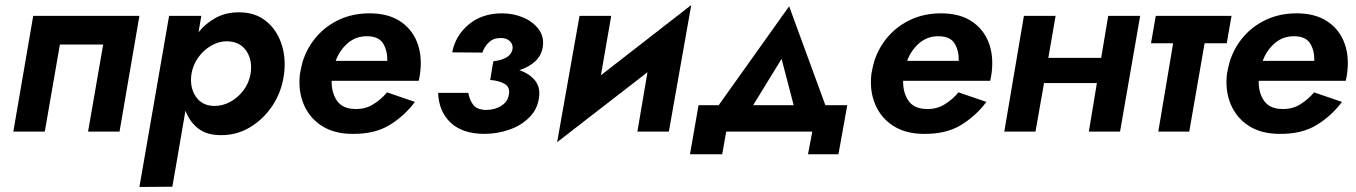

<svg xmlns="http://www.w3.org/2000/svg" viewBox="-20 -523 5390 763"><path d="M534 -460 455 0H330L390 -346H218L158 0H33L112 -460Z M665 219 534 220 652 -460H780L769 -395Q798 -431 838 -452.5Q878 -474 927 -474Q990 -475 1033.5 -442Q1077 -409 1097 -353Q1117 -297 1109 -230Q1100 -160 1064 -105Q1028 -50 974 -17.5Q920 15 857 14Q801 14 767 -13Q733 -40 717 -83ZM976 -231Q984 -283 959 -320.5Q934 -358 882 -359Q850 -359 820 -342Q790 -325 768.5 -295.5Q747 -266 741 -230Q733 -178 757 -141Q781 -104 828 -102Q863 -101 894.5 -118Q926 -135 948 -164.5Q970 -194 976 -231Z M1629 -118Q1586 -61 1527 -25.5Q1468 10 1381 9Q1308 9 1258.5 -23Q1209 -55 1186.5 -109.5Q1164 -164 1172 -230Q1174 -243 1177 -255Q1180 -267 1183 -279Q1201 -335 1238.5 -378Q1276 -421 1329.5 -445.5Q1383 -470 1449 -470Q1521 -470 1568.5 -439.5Q1616 -409 1637 -356.5Q1658 -304 1650 -236Q1648 -219 1644 -202H1298Q1297 -155 1319 -123Q1341 -91 1389 -90Q1430 -88 1462.5 -108Q1495 -128 1518 -156ZM1441 -379Q1395 -380 1362 -351.5Q1329 -323 1314 -281H1519Q1520 -321 1503 -349.5Q1486 -378 1441 -379Z M1905 9Q1819 9 1771.5 -35Q1724 -79 1721 -154H1841Q1846 -125 1861 -106Q1876 -87 1911 -86Q1946 -86 1972 -102.5Q1998 -119 2002 -146Q2008 -177 1985 -190Q1962 -203 1928 -205L1937 -260L1941 -280Q1969 -282 1991 -294Q2013 -306 2017 -329Q2019 -347 2006 -359.5Q1993 -372 1970 -372Q1940 -372 1922 -354Q1904 -336 1897 -314L1777 -315Q1790 -382 1843 -426Q1896 -470 1975 -470Q2020 -470 2059 -453.5Q2098 -437 2120.5 -407Q2143 -377 2137 -336Q2131 -301 2106 -278.5Q2081 -256 2044 -244Q2083 -231 2105.5 -204Q2128 -177 2122 -135Q2116 -89 2083.5 -56.5Q2051 -24 2003.5 -7.5Q1956 9 1905 9Z M2409 -460 2368 -224 2727 -503 2638 0H2513L2553 -236L2194 42L2283 -460Z M3208 0H2866L2850 90H2722L2756 -105H2836L3116 -498L3260 -105H3347L3312 90H3191ZM3086 -289 2973 -105H3134Z M3900 -118Q3857 -61 3798 -25.5Q3739 10 3652 9Q3579 9 3529.5 -23Q3480 -55 3457.5 -109.5Q3435 -164 3443 -230Q3445 -243 3448 -255Q3451 -267 3454 -279Q3472 -335 3509.5 -378Q3547 -421 3600.5 -445.5Q3654 -470 3720 -470Q3792 -470 3839.5 -439.5Q3887 -409 3908 -356.5Q3929 -304 3921 -236Q3919 -219 3915 -202H3569Q3568 -155 3590 -123Q3612 -91 3660 -90Q3701 -88 3733.5 -108Q3766 -128 3789 -156ZM3712 -379Q3666 -380 3633 -351.5Q3600 -323 3585 -281H3790Q3791 -321 3774 -349.5Q3757 -378 3712 -379Z M4049 -460H4175L4146 -293H4356L4384 -460H4511L4431 0H4307L4339 -193H4129L4095 0H3971Z M4573 -460H4874L4855 -351H4767L4706 0H4583L4642 -351H4554Z M5313 -118Q5270 -61 5211 -25.5Q5152 10 5065 9Q4992 9 4942.5 -23Q4893 -55 4870.5 -109.5Q4848 -164 4856 -230Q4858 -243 4861 -255Q4864 -267 4867 -279Q4885 -335 4922.5 -378Q4960 -421 5013.5 -445.5Q5067 -470 5133 -470Q5205 -470 5252.5 -439.5Q5300 -409 5321 -356.5Q5342 -304 5334 -236Q5332 -219 5328 -202H4982Q4981 -155 5003 -123Q5025 -91 5073 -90Q5114 -88 5146.5 -108Q5179 -128 5202 -156ZM5125 -379Q5079 -380 5046 -351.5Q5013 -323 4998 -281H5203Q5204 -321 5187 -349.5Q5170 -378 5125 -379Z"/></svg>

Font: Von Semi
Style: Italic
Weight: 600
Version: Version 4.000; ttfautohint (v1.8.4.7-5d5b)